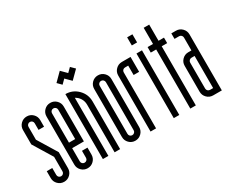

<svg xmlns="http://www.w3.org/2000/svg" viewBox="-113 -1109 1753 1470"><g transform="rotate(-30 763.0 -374.5)"><path d="M178.7 -73.3Q178.7 -41.6 156.4 -19.4Q134.1 2.9 102.5 2.9Q70.8 2.9 48.5 -19.4Q26.2 -41.6 26.2 -73.3V-134.5H75V-73.3Q75 -61.6 83.1 -53.7Q91.2 -45.8 102.5 -45.8Q114.1 -45.8 122 -53.7Q129.9 -61.6 129.9 -73.3V-201.6L26.2 -371.5V-498.1Q26.2 -529.8 48.5 -552.1Q70.8 -574.3 102.5 -574.3Q134.1 -574.3 156.4 -552.1Q178.7 -529.8 178.7 -498.1V-439.8H129.9V-498.1Q129.9 -509.8 122 -517.7Q114.1 -525.6 102.5 -525.6Q91.2 -525.6 83.1 -517.7Q75 -509.8 75 -498.1V-384.8L178.7 -214.9Z M337.8 -498.1Q337.8 -509.8 329.9 -517.7Q321.9 -525.6 310.3 -525.6Q298.6 -525.6 290.7 -517.7Q282.8 -509.8 282.8 -498.1V-238.7H337.8ZM234.1 -73.3V-498.1Q234.1 -529.8 256.4 -552.1Q278.6 -574.3 310.3 -574.3Q341.9 -574.3 364.2 -552.1Q386.5 -529.8 386.5 -498.1V-189.9H282.8V-73.3Q282.8 -61.6 290.7 -53.7Q298.6 -45.8 310.3 -45.8Q321.5 -45.8 329.7 -53.7Q337.8 -61.6 337.8 -73.3V-134.9H386.5V-73.3Q386.5 -41.6 364.2 -19.4Q341.9 2.9 310.3 2.9Q278.6 2.9 256.4 -19.4Q234.1 -41.6 234.1 -73.3Z M462.3 -647.2 428.2 -681.8 496.9 -750.5 544.4 -703 578.9 -737.2 613.5 -703 544.4 -634.3 496.9 -681.8ZM493.5 0H444.8V-574.3Q508.1 -574.3 552.7 -529.6Q597.3 -484.8 597.3 -421.9V0H548.5V-421.9Q548.5 -451.5 533.5 -476.1Q518.5 -500.6 493.5 -513.5Z M759.3 -498.1Q759.3 -509.8 751.1 -517.7Q743 -525.6 731.8 -525.6Q720.1 -525.6 712.2 -517.7Q704.3 -509.8 704.3 -498.1V-73.3Q704.3 -61.6 712.2 -53.7Q720.1 -45.8 731.8 -45.8Q743 -45.8 751.1 -53.7Q759.3 -61.6 759.3 -73.3ZM655.6 -498.1Q655.6 -529.8 677.8 -552.1Q700.1 -574.3 731.8 -574.3Q763.4 -574.3 785.7 -552.1Q808 -529.8 808 -498.1V-73.3Q808 -41.6 785.7 -19.4Q763.4 2.9 731.8 2.9Q700.1 2.9 677.8 -19.4Q655.6 -41.6 655.6 -73.3Z M942.5 -522.7Q930.9 -522.7 922.9 -514.8Q915 -506.9 915 -495.2V0H866.3V-495.2Q866.3 -526.9 888.6 -549.1Q910.9 -571.4 942.5 -571.4H1019.2V-439.8H970.4V-522.7Z M1120.4 0H1071.6V-571.4H1120.4ZM1071.6 -714.3H1118.3V-642.6H1071.6Z M1266.6 -714.3V-571.4H1314.9V-522.7H1266.6V0H1217.8V-522.7H1169.9V-571.4H1217.8V-714.3Z M1447.7 -332.8H1420.2Q1409 -332.8 1400.9 -324.7Q1392.8 -316.5 1392.8 -305.3V-76.2Q1392.8 -64.6 1400.9 -56.6Q1409 -48.7 1420.2 -48.7H1447.7ZM1420.2 -571.4Q1451.9 -571.4 1474.2 -549.1Q1496.5 -526.9 1496.5 -495.2V0H1420.2Q1388.6 0 1366.3 -22.3Q1344 -44.6 1344 -76.2V-305.3Q1344 -336.9 1366.3 -359.2Q1388.6 -381.5 1420.2 -381.5H1447.7V-495.2Q1447.7 -506.9 1439.6 -514.8Q1431.5 -522.7 1420.2 -522.7H1379.8V-571.4Z"/></g></svg>

Font: Marapfhont
Style: Book
Weight: 400
Version: Version 0.15